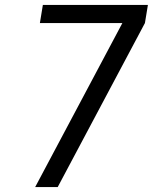

<svg xmlns="http://www.w3.org/2000/svg" viewBox="-20 -755 640 775"><path d="M122 0 474 -662H141L153 -735H577L565 -662L213 0Z"/></svg>

Font: Iosevka SS04 Extended Oblique
Style: Regular
Weight: 400
Width: 7
Italic angle: -9°
Monospace: yes
Designer: Belleve Invis
Foundry: Belleve Invis
Version: Version 19.0.0; ttfautohint (v1.8.4)